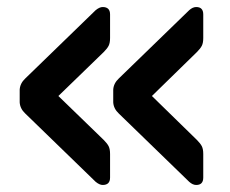

<svg xmlns="http://www.w3.org/2000/svg" viewBox="-20 -602 655 546"><path d="M538 -76Q528 -76 518 -85L318 -279Q303 -293 302 -311V-347Q303 -365 318 -379L518 -573Q528 -582 538 -582Q558 -582 558 -561V-494Q558 -480 554 -472Q550 -464 540 -454L412 -329L540 -204Q550 -194 554 -186Q558 -178 558 -164V-97Q558 -76 538 -76ZM272 -76Q263 -76 252 -85L52 -279Q37 -293 36 -311V-347Q37 -365 52 -379L252 -573Q263 -582 272 -582Q293 -582 293 -561V-494Q293 -480 289 -472Q285 -464 275 -454L146 -329L275 -204Q285 -194 289 -186Q293 -178 293 -164V-97Q293 -76 272 -76Z"/></svg>

Font: Rubik Medium
Style: Regular
Weight: 500
Designer: Hubert and Fischer
Foundry: Hubert and Fischer
Version: Version 2.300; ttfautohint (v1.8.4.7-5d5b);gftools[0.9.30]